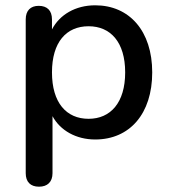

<svg xmlns="http://www.w3.org/2000/svg" viewBox="-20 -517 642 724"><path d="M127 187C159 187 178 169 178 136V-79C207 -25 267 9 339 9C469 9 554 -88 554 -244C554 -400 468 -497 339 -497C265 -497 205 -462 176 -406V-444C176 -477 158 -495 126 -495C95 -495 77 -477 77 -444V136C77 169 95 187 127 187ZM314 -69C230 -69 176 -130 176 -244C176 -358 230 -418 314 -418C397 -418 452 -358 452 -244C452 -130 397 -69 314 -69Z"/></svg>

Font: Nunito SemiBold
Style: Regular
Weight: 600
Designer: Vernon Adams
Foundry: Vernon Adams
Version: Version 3.602